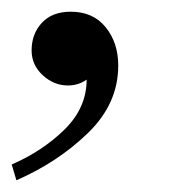

<svg xmlns="http://www.w3.org/2000/svg" viewBox="-28 -140 326 328"><path d="M0 168 -8 141Q45 118 82.5 81Q120 44 120 -4Q106 6 88 6Q64 6 45 -11.5Q26 -29 26 -54Q26 -82 43.5 -101Q61 -120 93 -120Q131 -120 152.5 -93.5Q174 -67 174 -28Q174 37 122.5 87Q71 137 0 168Z"/></svg>

Font: Justus
Style: ItalicOldstyle
Weight: 400
Italic angle: -12°
Version: Version 001.001